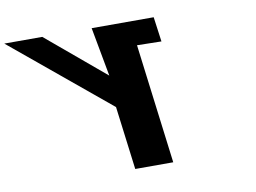

<svg xmlns="http://www.w3.org/2000/svg" viewBox="-355 -634 1354 1015"><g transform="rotate(-10 322.0 -126.5)"><path d="M415.2 -382.5 545.9 -380 527.7 -513H194.7L243.1 -250L-70.3 -513H-274.3L249.2 -80L292.4 260H496.4Z"/></g></svg>

Font: Hussar
Style: BdOpOblSeven
Weight: 700
Foundry: Cannot Into Space Fonts
Version: Version 2.00